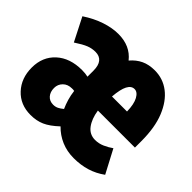

<svg xmlns="http://www.w3.org/2000/svg" viewBox="-129 -686 858 858"><g transform="rotate(45 300.0 -257.0)"><path d="M153 10Q88 10 47.5 -33.5Q7 -77 7 -144Q7 -212 52.5 -253.5Q98 -295 174 -295Q196 -295 212 -291V-329Q212 -362 198.5 -378.5Q185 -395 159 -395Q137 -395 116.5 -387Q96 -379 61 -356L5 -466Q49 -495 92.5 -509.5Q136 -524 175 -524Q250 -524 291 -472Q313 -498 340.5 -511Q368 -524 405 -524Q457 -524 497.5 -493Q538 -462 562 -403Q586 -344 586 -258V-217H352Q359 -171 380 -143Q401 -115 436 -115Q459 -115 480.5 -124.5Q502 -134 520 -147L578 -37Q545 -13 507.5 -1.5Q470 10 426 10Q383 10 347 -5.5Q311 -21 284 -49Q249 -16 219.5 -3Q190 10 153 10ZM352 -306H447Q446 -352 432.5 -376.5Q419 -401 400 -401Q380 -401 368 -378Q356 -355 352 -306ZM192 -94Q206 -94 217 -99.5Q228 -105 240 -115Q231 -135 224.5 -157Q218 -179 215 -204Q211 -205 207.5 -205Q204 -205 200 -205Q174 -205 158 -189Q142 -173 142 -150Q142 -125 155.5 -109.5Q169 -94 192 -94Z"/></g></svg>

Font: Red Hat Mono VF Light
Style: Regular
Weight: 300
Monospace: yes
Designer: Pentagram, MCKL
Foundry: Pentagram, MCKL
Version: Version 1.023